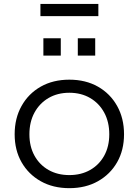

<svg xmlns="http://www.w3.org/2000/svg" viewBox="-20 -947 705 976"><path d="M332.5 9.5Q249.5 9.5 187 -25.8Q124.5 -61 89.5 -122.5Q54.5 -184 54.5 -264.5Q54.5 -345.5 89.5 -408.2Q124.5 -471 187 -506.5Q249.5 -542 332.5 -542Q415.5 -542 478 -506.5Q540.5 -471 575.5 -408.2Q610.5 -345.5 610.5 -264.5Q610.5 -184 575.5 -122.5Q540.5 -61 478 -25.8Q415.5 9.5 332.5 9.5ZM332.5 -57Q392.5 -57 438.2 -83Q484 -109 509.8 -155.8Q535.5 -202.5 535.5 -264.5Q535.5 -327 509.8 -374.5Q484 -422 438.2 -448.8Q392.5 -475.5 332.5 -475.5Q272.5 -475.5 226.8 -448.8Q181 -422 155.2 -374.5Q129.5 -327 129.5 -264.5Q129.5 -202.5 155.2 -155.8Q181 -109 226.8 -83Q272.5 -57 332.5 -57ZM200.5 -752.5H289V-664.5H200.5ZM375.5 -752.5H464V-664.5H375.5ZM480 -927V-865H185.5V-927Z"/></svg>

Font: Hepta Slab ExtraLight
Style: Regular
Weight: 400
Version: Version 1.102